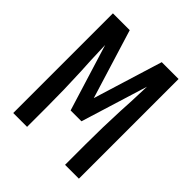

<svg xmlns="http://www.w3.org/2000/svg" viewBox="-200 -868 1001 1001"><g transform="rotate(45 300.0 -367.5)"><path d="M58 0V-735H182L300 -352L418 -735H542V0H440V-147Q440 -211 441.5 -275.5Q443 -340 446 -404L450 -478Q451 -506 452 -534Q453 -562 454 -590L340 -221H260L146 -590Q147 -562 148 -534Q149 -506 150 -478L154 -404Q157 -340 158.5 -275.5Q160 -211 160 -147V0Z"/></g></svg>

Font: Iosevka Semibold Extended
Style: Regular
Weight: 600
Width: 7
Monospace: yes
Designer: Belleve Invis
Foundry: Belleve Invis
Version: Version 32.5.0; ttfautohint (v1.8.4)